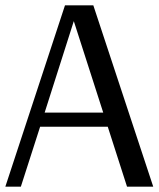

<svg xmlns="http://www.w3.org/2000/svg" viewBox="-20 -698 593 718"><path d="M329 -678 553 0H455L383 -224H130L58 0H0L223 -678ZM147 -277H366L256 -619Z"/></svg>

Font: RIT Lekha
Style: Regular
Weight: 400
Designer: Rahul Radhakrishnan
Version: 1.0